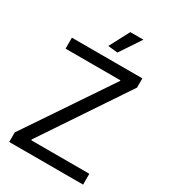

<svg xmlns="http://www.w3.org/2000/svg" viewBox="-225 -1057 1036 1168"><g transform="rotate(30 293.0 -473.5)"><path d="M263 -807 337 -947H429L331 -800ZM33 -67 431 -658V-663H46V-740H541V-675L144 -82V-76H552V0H33Z"/></g></svg>

Font: EncodeSans
Style: Regular
Weight: 400
Designer: Pablo Impallari, Andres Torresi
Foundry: Pablo Impallari, Andres Torresi
Version: Version 1.000; ttfautohint (v1.4.1)